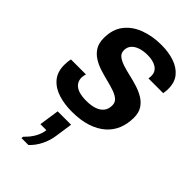

<svg xmlns="http://www.w3.org/2000/svg" viewBox="-312 -782 1225 1225"><g transform="rotate(45 300.0 -170.0)"><path d="M261 10Q195 10 139.5 -7.5Q84 -25 50.5 -64.5Q17 -104 17 -167Q17 -181 18.5 -196Q20 -211 23 -222H158Q156 -216 154 -206Q152 -196 152 -188Q152 -161 166.5 -142Q181 -123 209 -113.5Q237 -104 278 -104Q321 -104 352 -114.5Q383 -125 400 -146.5Q417 -168 417 -201Q417 -228 398.5 -244Q380 -260 349.5 -270.5Q319 -281 282.5 -290Q246 -299 209.5 -310.5Q173 -322 142 -341.5Q111 -361 92.5 -391Q74 -421 74 -467Q74 -545 113 -595.5Q152 -646 218.5 -671Q285 -696 366 -696Q431 -696 482.5 -678.5Q534 -661 564.5 -624.5Q595 -588 595 -529Q595 -522 594.5 -512.5Q594 -503 591 -486H458Q460 -498 460 -502.5Q460 -507 460 -511Q460 -548 430 -568Q400 -588 347 -588Q313 -588 283.5 -578.5Q254 -569 237 -550Q220 -531 220 -502Q220 -476 239 -460.5Q258 -445 289 -434.5Q320 -424 358 -415.5Q396 -407 433 -395.5Q470 -384 501 -365.5Q532 -347 551 -317.5Q570 -288 570 -243Q570 -188 551.5 -142Q533 -96 494.5 -62Q456 -28 398 -9Q340 10 261 10ZM154 356 156 342Q189 311 208 277Q227 243 231 208H177L197 72H318L301 188Q295 234 273.5 278.5Q252 323 217 356Z"/></g></svg>

Font: Chivo Mono Medium SemiBold
Style: Italic
Weight: 600
Italic angle: -8.05°
Monospace: yes
Version: Version 1.008